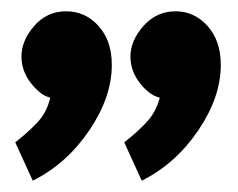

<svg xmlns="http://www.w3.org/2000/svg" viewBox="-20 -762 421 340"><path d="M371 -647Q371 -590 331 -531Q291 -472 231 -442L200 -510Q222 -527 239 -545Q256 -563 263 -589Q245 -593 228 -614.5Q211 -636 211 -662Q211 -690 234 -716Q257 -742 291 -742Q324 -742 347.5 -716Q371 -690 371 -647ZM178 -647Q178 -590 138 -531Q98 -472 38 -442L7 -510Q29 -527 46 -545Q63 -563 69 -589Q52 -593 35 -614.5Q18 -636 18 -662Q18 -690 40.5 -716Q63 -742 97 -742Q131 -742 154.5 -716Q178 -690 178 -647Z"/></svg>

Font: Palanquin Dark Medium
Style: Regular
Weight: 500
Designer: Pria Ravichandran
Version: Version 1.001